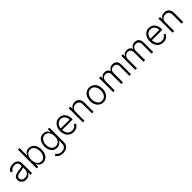

<svg xmlns="http://www.w3.org/2000/svg" viewBox="575 -2879 5247 5247"><g transform="rotate(-45 3199.0 -255.5)"><path d="M83.1 -238.3Q96.6 -254.3 115.2 -266Q133.9 -277.7 157 -286.2Q180 -294.7 207.6 -300.4Q235.1 -306.1 266 -310Q300.4 -314.3 326.9 -318.2Q353.3 -322.1 371.8 -325.6Q408.7 -332.7 408.7 -363.3V-376.1Q408.7 -404.5 400.2 -426.7Q391.7 -448.9 375.4 -464.3Q359 -479.8 335 -487.9Q311.1 -496.1 280.2 -496.1Q220.9 -496.1 184.3 -470.2Q147.7 -444.2 132.1 -409.1L72.1 -430.8Q85.9 -464.5 108.3 -487.7Q130.7 -511 158 -525.6Q185.4 -540.1 216.3 -546.5Q247.2 -552.9 278.4 -552.9Q294 -552.9 310.5 -551.1Q327.1 -549.4 343.6 -545.1Q360.1 -540.8 376.1 -533.9Q392 -527 406.6 -516.7Q421.2 -506.7 433.2 -492.9Q445.3 -479 453.8 -460.9Q462.4 -442.8 467.2 -420.3Q471.9 -397.7 471.9 -370.4V0H408.7V-86.3H404.8Q387.8 -50.1 345.9 -18.8Q304 12.4 235.8 12.4Q198.9 12.4 166.2 1.4Q133.5 -9.6 109.2 -30.7Q84.9 -51.8 70.7 -82.4Q56.5 -112.9 56.5 -152.3Q56.5 -206.3 83.1 -238.3ZM119.7 -149.5Q119.7 -122.9 130 -103.2Q140.3 -83.5 157.7 -70.7Q175.1 -57.9 197.4 -51.7Q219.8 -45.5 244.3 -45.5Q282.3 -45.5 312.7 -58.4Q343 -71.4 364.3 -93.8Q385.7 -116.1 397.2 -146Q408.7 -175.8 408.7 -209.2V-288Q399.9 -279.1 373.9 -272.7Q361.2 -269.5 346.9 -266.9Q332.7 -264.2 318.4 -261.9Q304 -259.6 290.7 -257.8Q277.3 -256 266 -254.6Q196.7 -246.1 158.4 -222.7Q119.7 -199.2 119.7 -149.5Z M653.1 -727.3H716.6V-441.4H722.3Q746.4 -494.3 787.1 -523.6Q827.8 -552.9 888.8 -552.9Q939.3 -552.9 980.8 -532.5Q1022.4 -512.1 1052 -475.1Q1081.7 -438.2 1098 -386.2Q1114.3 -334.2 1114.3 -271.3Q1114.3 -186.1 1086.3 -123.2Q1072.1 -91.3 1052.2 -66.2Q1032.3 -41.2 1007.5 -24Q982.6 -6.7 953.1 2.3Q923.7 11.4 889.9 11.4Q840.9 11.4 807.2 -6.4Q790.5 -15.3 777.2 -26.6Q763.8 -38 753.4 -50.4Q742.9 -62.9 735.3 -76Q727.6 -89.1 722.3 -101.2H714.5V0H653.1ZM882.1 -46.5Q912.6 -46.5 937 -55.9Q961.3 -65.3 979.9 -81.5Q998.6 -97.7 1012.1 -119.5Q1025.6 -141.3 1034.1 -166.4Q1042.6 -191.4 1046.7 -218.6Q1050.8 -245.7 1050.8 -272.4Q1050.8 -298.7 1046.9 -325.3Q1043 -351.9 1034.4 -376.8Q1025.9 -401.6 1012.8 -423.3Q999.6 -445 980.8 -460.9Q962 -476.9 937.5 -486.2Q913 -495.4 882.1 -495.4Q842 -495.4 810.9 -478.9Q779.8 -462.4 758.7 -432.7Q737.6 -403.1 726.6 -362.2Q715.6 -321.4 715.6 -272.4Q715.6 -223 726.7 -181.6Q737.9 -140.3 759.2 -110.3Q780.5 -80.3 811.4 -63.4Q842.3 -46.5 882.1 -46.5Z M1253.6 -420.1Q1267.8 -451.3 1287.6 -476Q1307.5 -500.7 1332.6 -517.8Q1357.6 -534.8 1387.3 -543.9Q1416.9 -552.9 1450.6 -552.9Q1509.9 -552.9 1552.4 -524.9Q1594.8 -496.8 1618.3 -441.4H1624.6V-545.5H1686.4V14.2Q1686.4 66.1 1669.4 104Q1652.3 142 1622.3 166.9Q1592.3 191.8 1551.1 203.8Q1509.9 215.9 1461.3 215.9Q1377.8 215.9 1325.3 184.7Q1272 152.7 1248.2 106.5L1300.1 72.4Q1308.9 88.1 1322.1 103.5Q1335.2 119 1354.4 131.4Q1373.6 143.8 1399.9 151.5Q1426.1 159.1 1461.3 159.1Q1497.9 159.1 1527.7 150.2Q1557.5 141.3 1578.7 122.9Q1599.8 104.4 1611.3 76.5Q1622.9 48.7 1622.9 10.3V-112.6H1617.2Q1606.9 -88.4 1585.9 -63.2Q1575.6 -50.8 1562.3 -40.3Q1549 -29.8 1532.1 -22Q1515.3 -14.2 1494.7 -9.9Q1474.1 -5.7 1449.6 -5.7Q1400.6 -5.7 1359.4 -24.1Q1318.2 -42.6 1288.4 -77.2Q1258.5 -111.9 1241.8 -161.8Q1225.1 -211.6 1225.1 -274.1Q1225.1 -355.1 1253.6 -420.1ZM1288.7 -275.2Q1288.7 -235.1 1297.9 -196.9Q1307.2 -158.7 1327.4 -129.1Q1347.7 -99.4 1379.6 -81.5Q1411.6 -63.6 1457 -63.6Q1503.2 -63.6 1535 -81.5Q1566.8 -99.4 1586.5 -128.9Q1606.2 -158.4 1615.1 -196.6Q1623.9 -234.7 1623.9 -275.2Q1623.9 -323.2 1612.9 -363.5Q1601.9 -403.8 1580.6 -433.1Q1559.3 -462.4 1528.2 -478.9Q1497.2 -495.4 1457 -495.4Q1427.2 -495.4 1403.1 -486.5Q1378.9 -477.6 1360.1 -462Q1341.3 -446.4 1327.8 -425.2Q1314.3 -404.1 1305.6 -379.6Q1296.9 -355.1 1292.8 -328.5Q1288.7 -301.8 1288.7 -275.2Z M1826 -269.5Q1826 -351.9 1856.5 -416.2Q1871.8 -448.2 1892.9 -473.5Q1914.1 -498.9 1940.5 -516.5Q1967 -534.1 1998.2 -543.5Q2029.5 -552.9 2065 -552.9Q2130.7 -552.9 2180.8 -522.9Q2230.8 -492.9 2262.8 -435.7Q2295.8 -376.8 2295.8 -285.2V-253.9H1889.6Q1890.6 -211.3 1902.5 -173.7Q1914.4 -136 1937.3 -107.8Q1960.2 -79.5 1994.5 -63Q2028.8 -46.5 2074.6 -46.5Q2103.7 -46.5 2127.5 -53.3Q2151.3 -60 2169.7 -73.2Q2206.7 -99.4 2222.3 -136L2282.3 -116.5Q2263.8 -65.3 2210.2 -27Q2156.6 11.4 2074.6 11.4Q2014.2 11.4 1967.7 -10.7Q1921.2 -32.7 1889.7 -70.8Q1858.3 -109 1842.2 -160.2Q1826 -211.3 1826 -269.5ZM1889.9 -309.7H2231.2Q2231.2 -349.1 2218.9 -383Q2206.7 -416.9 2184.8 -441.9Q2163 -467 2132.5 -481.2Q2101.9 -495.4 2065 -495.4Q2026.3 -495.4 1995 -480.1Q1963.8 -464.8 1941.2 -439.1Q1918.7 -413.4 1905.5 -379.8Q1892.4 -346.2 1889.9 -309.7Z M2434.7 0V-545.5H2496.1V-459.9H2501.8Q2511.4 -480.8 2526.5 -497.9Q2541.5 -514.9 2561.8 -527.2Q2582 -539.4 2607.2 -546Q2632.5 -552.6 2662.3 -552.6Q2745 -552.6 2796.2 -501.4Q2847.3 -450.3 2847.3 -353.3V0H2784.1V-349.4Q2784.1 -381.4 2775 -408.2Q2766 -435 2748.4 -454.2Q2730.8 -473.4 2705.1 -484Q2679.3 -494.7 2646.3 -494.7Q2582.4 -494.7 2540.1 -453.5Q2497.9 -412.3 2497.9 -340.9V0Z M2986.2 -270.2Q2986.2 -353.7 3016.7 -417.6Q3032 -449.6 3053.4 -474.6Q3074.9 -499.6 3101.6 -517Q3128.2 -534.4 3159.6 -543.7Q3191.1 -552.9 3226.2 -552.9Q3297.2 -552.9 3351.2 -517Q3406.6 -480.5 3436.4 -418.3Q3466.3 -356.2 3466.3 -270.2Q3466.3 -187.1 3435.7 -123.9Q3420.5 -92.3 3399.1 -67.1Q3377.8 -41.9 3351.2 -24.5Q3324.6 -7.1 3293.1 2.1Q3261.7 11.4 3226.2 11.4Q3154.1 11.4 3101.6 -24.5Q3074.6 -43 3053.1 -68Q3031.6 -93 3016.7 -124.1Q3001.8 -155.2 2994 -191.9Q2986.2 -228.7 2986.2 -270.2ZM3049.7 -270.2Q3049.7 -243.3 3054.2 -216.3Q3058.6 -189.3 3068 -164.4Q3077.4 -139.6 3091.6 -118.1Q3105.8 -96.6 3125.5 -80.6Q3145.2 -64.6 3170.3 -55.6Q3195.3 -46.5 3226.2 -46.5Q3256.7 -46.5 3281.8 -55.4Q3306.8 -64.3 3326.3 -80.1Q3345.9 -95.9 3360.3 -117.2Q3374.6 -138.5 3384.1 -163.4Q3393.5 -188.2 3398.1 -215.6Q3402.7 -242.9 3402.7 -270.2Q3402.7 -297.2 3398.3 -324.2Q3393.8 -351.2 3384.6 -376.2Q3375.4 -401.3 3361 -422.9Q3346.6 -444.6 3327.1 -460.8Q3307.5 -476.9 3282.3 -486.2Q3257.1 -495.4 3226.2 -495.4Q3195.7 -495.4 3170.6 -486.3Q3145.6 -477.3 3126.1 -461.3Q3106.5 -445.3 3092.2 -423.8Q3077.8 -402.3 3068.4 -377.3Q3058.9 -352.3 3054.3 -324.9Q3049.7 -297.6 3049.7 -270.2Z M3666.5 -545.5V-461.6H3672.2Q3688.6 -504.6 3726.2 -528.6Q3763.8 -552.6 3818.5 -552.6Q3875 -552.6 3911.4 -526.3Q3947.8 -500 3965.9 -453.5H3970.5Q3979.8 -476.2 3995 -494.5Q4010.3 -512.8 4030.7 -525.7Q4051.1 -538.7 4076.7 -545.6Q4102.3 -552.6 4132.1 -552.6Q4170.1 -552.6 4200.5 -540.5Q4230.8 -528.4 4252.1 -504.8Q4273.4 -481.2 4284.8 -446.2Q4296.2 -411.2 4296.2 -365.4V0H4233V-365.4Q4233 -398.1 4224.3 -422.2Q4215.6 -446.4 4199.9 -462.5Q4184.3 -478.7 4162.1 -486.7Q4139.9 -494.7 4112.9 -494.7Q4082.4 -494.7 4058.2 -484.7Q4034.1 -474.8 4017.4 -456.9Q4000.7 -438.9 3991.8 -413.9Q3983 -388.8 3983 -359V0H3918.3V-371.1Q3918.3 -398.8 3910.5 -421.5Q3902.7 -444.2 3887.8 -460.4Q3872.9 -476.6 3850.9 -485.6Q3828.8 -494.7 3800.4 -494.7Q3769.5 -494.7 3745 -483Q3720.5 -471.2 3703.5 -451.3Q3686.4 -431.5 3677.4 -405.2Q3668.3 -378.9 3668.3 -349.4V0H3605.1V-545.5Z M4524.5 -545.5V-461.6H4530.2Q4546.5 -504.6 4584.2 -528.6Q4621.8 -552.6 4676.5 -552.6Q4733 -552.6 4769.4 -526.3Q4805.8 -500 4823.9 -453.5H4828.5Q4837.7 -476.2 4853 -494.5Q4868.3 -512.8 4888.7 -525.7Q4909.1 -538.7 4934.7 -545.6Q4960.2 -552.6 4990.1 -552.6Q5028.1 -552.6 5058.4 -540.5Q5088.8 -528.4 5110.1 -504.8Q5131.4 -481.2 5142.8 -446.2Q5154.1 -411.2 5154.1 -365.4V0H5090.9V-365.4Q5090.9 -398.1 5082.2 -422.2Q5073.5 -446.4 5057.9 -462.5Q5042.3 -478.7 5020.1 -486.7Q4997.9 -494.7 4970.9 -494.7Q4940.3 -494.7 4916.2 -484.7Q4892 -474.8 4875.4 -456.9Q4858.7 -438.9 4849.8 -413.9Q4840.9 -388.8 4840.9 -359V0H4776.3V-371.1Q4776.3 -398.8 4768.5 -421.5Q4760.7 -444.2 4745.7 -460.4Q4730.8 -476.6 4708.8 -485.6Q4686.8 -494.7 4658.4 -494.7Q4627.5 -494.7 4603 -483Q4578.5 -471.2 4561.4 -451.3Q4544.4 -431.5 4535.3 -405.2Q4526.3 -378.9 4526.3 -349.4V0H4463.1V-545.5Z M5293 -269.5Q5293 -351.9 5323.5 -416.2Q5338.8 -448.2 5359.9 -473.5Q5381 -498.9 5407.5 -516.5Q5433.9 -534.1 5465.2 -543.5Q5496.4 -552.9 5532 -552.9Q5597.7 -552.9 5647.7 -522.9Q5697.8 -492.9 5729.8 -435.7Q5762.8 -376.8 5762.8 -285.2V-253.9H5356.5Q5357.6 -211.3 5369.5 -173.7Q5381.4 -136 5404.3 -107.8Q5427.2 -79.5 5461.5 -63Q5495.7 -46.5 5541.5 -46.5Q5570.7 -46.5 5594.5 -53.3Q5618.3 -60 5636.7 -73.2Q5673.7 -99.4 5689.3 -136L5749.3 -116.5Q5730.8 -65.3 5677.2 -27Q5623.6 11.4 5541.5 11.4Q5481.2 11.4 5434.7 -10.7Q5388.1 -32.7 5356.7 -70.8Q5325.3 -109 5309.1 -160.2Q5293 -211.3 5293 -269.5ZM5356.9 -309.7H5698.2Q5698.2 -349.1 5685.9 -383Q5673.7 -416.9 5651.8 -441.9Q5630 -467 5599.4 -481.2Q5568.9 -495.4 5532 -495.4Q5493.3 -495.4 5462 -480.1Q5430.8 -464.8 5408.2 -439.1Q5385.7 -413.4 5372.5 -379.8Q5359.4 -346.2 5356.9 -309.7Z M5901.6 0V-545.5H5963.1V-459.9H5968.8Q5978.3 -480.8 5993.4 -497.9Q6008.5 -514.9 6028.8 -527.2Q6049 -539.4 6074.2 -546Q6099.4 -552.6 6129.3 -552.6Q6212 -552.6 6263.1 -501.4Q6314.3 -450.3 6314.3 -353.3V0H6251.1V-349.4Q6251.1 -381.4 6242 -408.2Q6233 -435 6215.4 -454.2Q6197.8 -473.4 6172.1 -484Q6146.3 -494.7 6113.3 -494.7Q6049.4 -494.7 6007.1 -453.5Q5964.8 -412.3 5964.8 -340.9V0Z"/></g></svg>

Font: Inter P Light
Style: Regular
Weight: 300
Designer: Rasmus Andersson
Foundry: rsms
Version: Version 3.018;git-588b23468